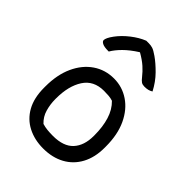

<svg xmlns="http://www.w3.org/2000/svg" viewBox="-234 -937 1067 1067"><g transform="rotate(45 300.0 -403.5)"><path d="M302 -543Q367 -543 420.5 -507Q474 -471 505.5 -404Q537 -337 537 -243V-233Q537 -158 507.5 -103Q478 -48 424 -18.5Q370 11 298 11Q230 11 176.5 -16.5Q123 -44 93 -98Q63 -152 63 -232V-242Q63 -334 94 -401.5Q125 -469 179 -506Q233 -543 302 -543ZM311 -455Q230 -455 191 -394.5Q152 -334 152 -237V-231Q152 -191 163 -152.5Q174 -114 203 -87Q223 -81 243 -79Q263 -77 287 -77Q370 -77 409 -119.5Q448 -162 448 -237V-243Q448 -309 432 -361Q416 -413 381 -447Q366 -452 349 -453.5Q332 -455 311 -455ZM280 -818H300Q316 -818 330.5 -813.5Q345 -809 372 -790Q405 -767 441.5 -730Q478 -693 504 -643Q493 -636 481 -633Q469 -630 453 -630Q438 -630 428.5 -636Q419 -642 405 -660Q387 -683 363.5 -704Q340 -725 302 -747H299Q252 -717 222 -687Q192 -657 175 -628H169Q139 -628 124.5 -635.5Q110 -643 110 -653Q110 -661 116 -674Q122 -687 136 -706Q162 -741 201 -771.5Q240 -802 280 -818Z"/></g></svg>

Font: Recursive Mn Csl St
Style: Regular
Weight: 400
Monospace: yes
Version: Version 1.079;hotconv 1.0.112;makeotfexe 2.5.65598; ttfautoh